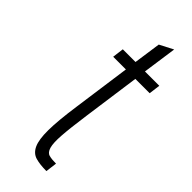

<svg xmlns="http://www.w3.org/2000/svg" viewBox="-229 -709 748 748"><g transform="rotate(45 145.5 -334.5)"><path d="M90 -537 84 -490H154L121 -253Q108 -162 107.5 -109.5Q107 -57 119 -31Q131 -5 155 2Q179 9 215 9L221 -38Q197 -38 182.5 -42Q168 -46 162 -66.5Q156 -87 159 -130.5Q162 -174 173 -253L206 -490H285L291 -537H212L232 -678L176 -649L160 -537Z"/></g></svg>

Font: Secuela Light
Style: Italic
Weight: 300
Italic angle: -8°
Designer: Fernando Haro
Foundry: deFharo
Version: Version 1.708